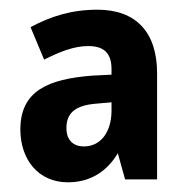

<svg xmlns="http://www.w3.org/2000/svg" viewBox="-20 -742 387 396"><path d="M181 -722C127 -722 84 -708 43 -686L71 -619C103 -635 132 -647 162 -647C196 -647 210 -631 210 -599V-588L170 -586C80 -579 22 -555 22 -475C22 -413 59 -366 120 -366C167 -366 201 -389 223 -426L238 -372H304V-591C304 -675 261 -722 181 -722ZM176 -528 210 -531V-514C210 -470 188 -440 153 -440C131 -440 117 -453 117 -478C117 -507 133 -524 176 -528Z"/></svg>

Font: Noto Sans Devanagari UI Condensed
Style: Bold
Weight: 700
Width: 3
Designer: Jelle Bosma - Monotype Design Team
Foundry: Monotype Imaging Inc.
Version: Version 2.004